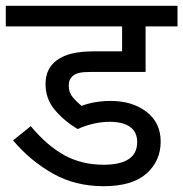

<svg xmlns="http://www.w3.org/2000/svg" viewBox="-20 -642 632 662"><path d="M358 -222Q329 -222 300 -215Q271 -208 248 -197Q201 -225 169 -263Q137 -301 137 -352Q137 -380 147 -400Q157 -420 174 -433Q197 -450 228 -457.5Q259 -465 308 -465H401V-551H0V-622H592V-551H482V-394H298Q267 -394 254 -391Q241 -388 232 -381Q217 -369 217 -347Q217 -323 231 -306.5Q245 -290 261 -277Q307 -294 362 -294Q436 -294 485 -256.5Q534 -219 534 -154Q534 -87 485 -43.5Q436 0 337 0Q239 0 161.5 -44Q84 -88 25 -158L86 -207Q143 -139 202.5 -106.5Q262 -74 337 -74Q453 -74 453 -152Q453 -187 428.5 -204.5Q404 -222 358 -222Z"/></svg>

Font: Noto Sans Historical
Style: Regular
Weight: 400
Designer: Monotype Design Team
Foundry: Monotype Imaging Inc.
Version: Version 2.013; ttfautohint (v1.8.4.7-5d5b)